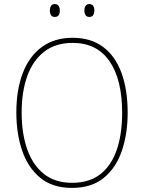

<svg xmlns="http://www.w3.org/2000/svg" viewBox="-20 -910 705 940"><path d="M605 -358Q605 -255 576.5 -171.5Q548 -88 488 -39Q428 10 332 10Q237 10 177 -39.5Q117 -89 88.5 -172.5Q60 -256 60 -359Q60 -471 92 -553.5Q124 -636 185.5 -680.5Q247 -725 336 -725Q425 -725 485 -680Q545 -635 575 -552.5Q605 -470 605 -358ZM86 -359Q86 -256 113.5 -178.5Q141 -101 195.5 -58Q250 -15 333 -15Q417 -15 471 -57Q525 -99 551.5 -176Q578 -253 578 -358Q578 -521 516 -610.5Q454 -700 336 -700Q252 -700 196.5 -657Q141 -614 113.5 -537.5Q86 -461 86 -359ZM224 -859Q224 -871 229.5 -880.5Q235 -890 248 -890Q262 -890 267.5 -880.5Q273 -871 273 -859Q273 -845 267.5 -836Q262 -827 248 -827Q235 -827 229.5 -836.5Q224 -846 224 -859ZM393 -859Q393 -871 398.5 -880.5Q404 -890 417 -890Q431 -890 436.5 -881Q442 -872 442 -859Q442 -846 436.5 -836.5Q431 -827 417 -827Q404 -827 398.5 -836.5Q393 -846 393 -859Z"/></svg>

Font: Noto Sans Thai SemCond Thin
Style: Regular
Weight: 100
Width: 4
Designer: Monotype Design Team
Foundry: Monotype Imaging Inc.
Version: Version 2.002; ttfautohint (v1.8.4.7-5d5b)